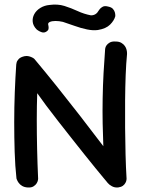

<svg xmlns="http://www.w3.org/2000/svg" viewBox="-20 -831 626 851"><path d="M103 0Q88 -1 78 -7Q68 -13 62.5 -21Q57 -29 55 -34.5Q53 -40 53 -40Q47 -94 45 -158Q43 -222 43 -289Q43 -356 45.5 -421.5Q48 -487 52 -545Q52 -545 53.5 -553Q55 -561 63 -569.5Q71 -578 89 -582Q99 -584 108.5 -581.5Q118 -579 125 -575Q132 -571 133 -569Q180 -513 230.5 -450Q281 -387 333 -320Q385 -253 438 -183Q436 -230 435 -284Q434 -338 435 -395Q436 -452 439 -507.5Q442 -563 446 -614Q446 -614 447 -619Q448 -624 452.5 -630.5Q457 -637 466.5 -642.5Q476 -648 492 -647Q508 -647 518 -641Q528 -635 533.5 -627Q539 -619 541 -610.5Q543 -602 543 -596.5Q543 -591 543 -591Q539 -550 537 -497.5Q535 -445 534.5 -385.5Q534 -326 534.5 -265Q535 -204 536.5 -146Q538 -88 541 -39Q541 -39 540.5 -33.5Q540 -28 536 -20.5Q532 -13 524.5 -7.5Q517 -2 503 0Q488 1 476 -5.5Q464 -12 457.5 -20Q451 -28 451 -28Q451 -28 438 -43.5Q425 -59 403 -86Q381 -113 353 -148Q325 -183 295.5 -220.5Q266 -258 237 -295Q208 -332 184.5 -363.5Q161 -395 145 -418Q143 -363 143 -300Q143 -237 144.5 -170.5Q146 -104 149 -38Q149 -38 148 -32Q147 -26 142.5 -18.5Q138 -11 128.5 -5Q119 1 103 0ZM184 -690Q175 -685 165.5 -688Q156 -691 149.5 -695.5Q143 -700 143 -700Q127 -716 125 -734Q123 -752 132 -768.5Q141 -785 159 -796Q177 -807 199 -809Q236 -814 266 -804.5Q296 -795 324 -782Q352 -769 383 -763Q395 -763 403.5 -768.5Q412 -774 418 -785Q418 -785 422 -790.5Q426 -796 435 -801Q444 -806 459 -802Q474 -799 480.5 -791.5Q487 -784 489 -776.5Q491 -769 491 -764Q491 -759 491 -759Q486 -740 468 -722Q450 -704 414 -698Q393 -695 366 -700.5Q339 -706 311.5 -716Q284 -726 259 -734Q242 -738 226 -738Q210 -738 200.5 -733.5Q191 -729 194 -720Q194 -720 195 -714.5Q196 -709 195 -702.5Q194 -696 184 -690Z"/></svg>

Font: Sour Gummy
Style: Regular
Weight: 400
Designer: Stefie Justprince
Foundry: Eifetstype
Version: Version 1.000